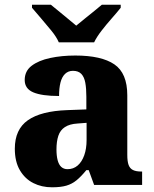

<svg xmlns="http://www.w3.org/2000/svg" viewBox="-20 -786 653 816"><path d="M201 10Q157 10 121.5 -8Q86 -26 64.5 -62.5Q43 -99 43 -154Q43 -236 98.5 -275Q154 -314 266 -318L347 -321V-375Q347 -410 342.5 -434.5Q338 -459 325.5 -472Q313 -485 290 -485Q270 -485 256.5 -472Q243 -459 237 -435Q231 -411 231 -378Q158 -378 121.5 -393.5Q85 -409 85 -446Q85 -484 114.5 -506.5Q144 -529 193 -539.5Q242 -550 300 -550Q411 -550 466 -512.5Q521 -475 521 -381V-128Q521 -100 526.5 -85Q532 -70 545 -63.5Q558 -57 580 -57H584V0H380L357 -63H347Q325 -36 305.5 -20Q286 -4 262 3Q238 10 201 10ZM267 -67Q292 -67 310 -82.5Q328 -98 338 -126Q348 -154 348 -191V-264L309 -261Q276 -259 256 -246Q236 -233 228 -209Q220 -185 220 -151Q220 -124 225 -105Q230 -86 240.5 -76.5Q251 -67 267 -67ZM230 -606Q220 -629 198.5 -655.5Q177 -682 154.5 -708Q132 -734 116 -753V-766H196Q209 -756 228.5 -739.5Q248 -723 268.5 -706.5Q289 -690 304 -677Q319 -690 340 -706.5Q361 -723 381 -739.5Q401 -756 413 -766H493V-753Q478 -734 455 -708Q432 -682 411.5 -655.5Q391 -629 380 -606Z"/></svg>

Font: Noto Serif Tibetan ExtraBold
Style: Regular
Weight: 800
Version: Version 2.103